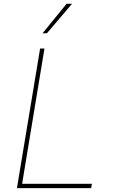

<svg xmlns="http://www.w3.org/2000/svg" viewBox="-20 -980 602 1000"><path d="M68.2 0 188.9 -727.3H211.6L95.2 -22.7H458.8L454.5 0ZM201.7 -806.8 326.7 -960.2H355.1L224.4 -806.8Z"/></svg>

Font: Inter Thin  BETA
Style: Italic
Weight: 100
Italic angle: -9.39999°
Designer: Rasmus Andersson
Foundry: rsms
Version: Version 3.011;git-f93a4a705